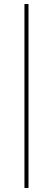

<svg xmlns="http://www.w3.org/2000/svg" viewBox="-20 -740 260 950"><path d="M101 -720H121V190H101Z"/></svg>

Font: Fixel Italic Variable Display Thin
Style: Italic
Weight: 100
Italic angle: -10°
Designer: AlfaBravo + MacPaw
Foundry: Kyrylo Tkachov, Marchela Mozhyna, Serhii Makarenko, Maria Weinstein, Zakhar Kryvoshyya
Version: Version 1.210;Glyphs 3.2 (3217)